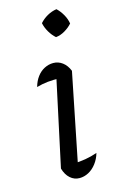

<svg xmlns="http://www.w3.org/2000/svg" viewBox="-112 -753 498 807"><g transform="rotate(-15 137.0 -349.5)"><path d="M133 -25 117 -59Q147 -60 174 -64.5Q201 -69 226 -78Q219 -53 204 -33.5Q189 -14 170 -4Q151 6 131 6Q108 6 90.5 -9.5Q73 -25 65 -53L152 -458L164 -421Q130 -422 106 -419.5Q82 -417 57 -410Q64 -435 77.5 -453Q91 -471 109.5 -480.5Q128 -490 148 -490Q170 -490 188 -476.5Q206 -463 216 -438ZM220 -705Q235 -691 246 -671.5Q257 -652 260 -632Q247 -617 227.5 -605.5Q208 -594 188 -592Q173 -605 161.5 -624.5Q150 -644 146 -664Q160 -680 179.5 -691Q199 -702 220 -705Z"/></g></svg>

Font: Piazzolla 24pt
Style: Italic
Weight: 400
Italic angle: -11.3°
Designer: Juan Pablo del Peral
Foundry: Huerta Tipografica
Version: Version 2.005